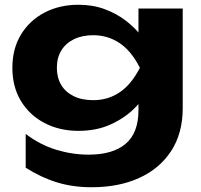

<svg xmlns="http://www.w3.org/2000/svg" viewBox="-20 -606 845 807"><path d="M562 -143V-240L568 -263V-395L562 -416V-570H748V-152Q748 -46 699.5 28.5Q651 103 565 142Q479 181 365 181Q286 181 219.5 160.5Q153 140 88 99V-43Q149 3 216.5 23.5Q284 44 353 44Q454 44 508 -1.5Q562 -47 562 -143ZM310 -56Q230 -56 167 -89Q104 -122 68 -181.5Q32 -241 32 -321Q32 -401 68 -460.5Q104 -520 167 -553Q230 -586 310 -586Q370 -586 420 -567.5Q470 -549 509 -519Q548 -489 575 -453.5Q602 -418 616 -382.5Q630 -347 630 -319Q630 -282 608 -236.5Q586 -191 544.5 -150Q503 -109 444 -82.5Q385 -56 310 -56ZM372 -185Q434 -185 483 -218Q532 -251 568 -321Q532 -392 482.5 -425Q433 -458 372 -458Q325 -458 290.5 -441Q256 -424 237.5 -393.5Q219 -363 219 -321Q219 -280 237 -249.5Q255 -219 289.5 -202Q324 -185 372 -185Z"/></svg>

Font: Unbounded SemiBold
Style: Regular
Weight: 600
Designer: Luke Prowse, Jean-Baptiste Morizot, Fátima Lázaro, Florian Runge
Foundry: NaN
Version: Version 1.700